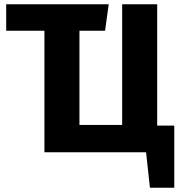

<svg xmlns="http://www.w3.org/2000/svg" viewBox="-20 -713 850 899"><path d="M716 -125H796V166H682L664 0H188V-569H9V-693H489L472 -569H352V-128H552V-693H716Z"/></svg>

Font: Fira Sans
Style: Bold
Weight: 700
Designer: bBox Type GmbH & Carrois Corporate GbR & Edenspiekermann AG
Foundry: bBox Type GmbH & Carrois Corporate GbR & Edenspiekermann AG
Version: Version 4.301;PS 004.301;hotconv 1.0.88;makeotf.lib2.5.64775